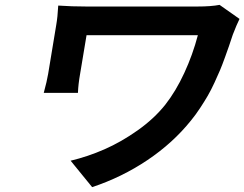

<svg xmlns="http://www.w3.org/2000/svg" viewBox="-20 -719 1008 792"><path d="M885.7 -698.9 968 -641Q956.3 -617.5 940.3 -576Q929.3 -543.3 924.9 -530Q920.5 -516.7 908.2 -483Q896 -449.2 887.8 -429.9Q879.6 -410.5 865.1 -378.9Q850.5 -347.3 837 -324Q823.5 -300.8 805.4 -273.3Q787.3 -245.7 767.8 -221.9Q693.5 -129.3 588.2 -58.6Q483 12.1 360.1 52.9L271.3 -56.1Q341.6 -72.8 410.7 -103Q479.8 -133.2 547.8 -181.3Q615.8 -229.4 661.6 -286.9Q705.6 -343 740.2 -418Q774.9 -492.9 796.2 -573.9H337L310.4 -414.1Q302.9 -371.8 301.5 -335.9H160.5Q173.7 -384.6 178.6 -414.1L212 -616.1Q217.7 -648.4 220.2 -696Q276.3 -692.1 336.6 -692.1H793.7Q850.5 -692.1 885.7 -698.9Z"/></svg>

Font: Karasuma Gothic
Style: Bold Italic
Weight: 700
Italic angle: 9.39998°
Designer: Rasmus Andersson / Ryoko Nishizuka
Foundry: Genbu
Version: Version 1.00